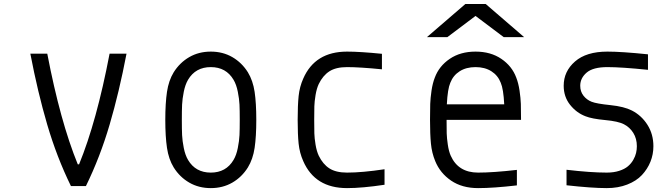

<svg xmlns="http://www.w3.org/2000/svg" viewBox="-20 -937 3373 967"><path d="M378.3 -109.4Q466.8 -325.5 531.9 -666.7H617.2Q580.1 -472.7 532.2 -309.6Q484.4 -146.5 412.8 0H337.2Q265.6 -146.5 217.8 -309.6Q169.9 -472.7 132.8 -666.7H218.1Q283.2 -326.2 371.7 -109.4Z M1228.5 -572.9Q1253.9 -531.2 1262.4 -474.3Q1270.8 -417.3 1270.8 -333.3Q1270.8 -249.3 1262.4 -192.4Q1253.9 -135.4 1228.5 -93.8Q1197.9 -44.9 1150.1 -17.3Q1102.2 10.4 1041.7 10.4Q981.1 10.4 933.3 -17.3Q885.4 -44.9 854.8 -93.8Q829.4 -135.4 821 -192.4Q812.5 -249.3 812.5 -333.3Q812.5 -417.3 821 -474.3Q829.4 -531.2 854.8 -572.9Q885.4 -621.7 933.3 -649.4Q981.1 -677.1 1041.7 -677.1Q1102.2 -677.1 1150.1 -649.4Q1197.9 -621.7 1228.5 -572.9ZM927.1 -535.2Q912.8 -511.1 905.6 -474.9Q898.4 -438.8 897.1 -410.2Q895.8 -381.5 895.8 -333.3Q895.8 -285.2 897.1 -256.5Q898.4 -227.9 905.6 -191.7Q912.8 -155.6 927.1 -131.5Q964.8 -67.7 1041.7 -67.7Q1118.5 -67.7 1156.2 -131.5Q1170.6 -155.6 1177.7 -191.7Q1184.9 -227.9 1186.2 -256.5Q1187.5 -285.2 1187.5 -333.3Q1187.5 -381.5 1186.2 -410.2Q1184.9 -438.8 1177.7 -474.9Q1170.6 -511.1 1156.2 -535.2Q1118.5 -599 1041.7 -599Q964.8 -599 927.1 -535.2Z M1507.2 -541Q1566.4 -677.1 1727.9 -677.1Q1793 -677.1 1903.6 -666V-587.9Q1791.7 -599 1727.9 -599Q1671.9 -599 1639 -577.8Q1606.1 -556.6 1585.3 -513.7Q1574.9 -491.5 1569.3 -458.3Q1563.8 -425.1 1563.2 -401.4Q1562.5 -377.6 1562.5 -333.3Q1562.5 -289.1 1563.2 -265.3Q1563.8 -241.5 1569.3 -208.3Q1574.9 -175.1 1585.3 -153Q1606.1 -110 1639 -88.9Q1671.9 -67.7 1727.9 -67.7Q1804 -67.7 1916.7 -84.6V-6.5Q1804.7 10.4 1727.9 10.4Q1566.4 10.4 1507.2 -125.7Q1488.9 -166.7 1484 -213.5Q1479.2 -260.4 1479.2 -333.3Q1479.2 -406.2 1484 -453.1Q1488.9 -500 1507.2 -541Z M2323.6 -916.7H2426.4L2619.8 -750H2516.9L2375 -856.8L2233.1 -750H2130.2ZM2248 -520.2Q2234.4 -488.9 2230.5 -411.5H2519.5Q2515.6 -488.9 2502 -520.2Q2487.6 -557.3 2454.8 -578.1Q2421.9 -599 2375 -599Q2328.1 -599 2295.2 -578.1Q2262.4 -557.3 2248 -520.2ZM2580.1 -546.2Q2591.1 -518.2 2596.7 -480.5Q2602.2 -442.7 2603.2 -413.7Q2604.2 -384.8 2604.2 -333.3H2229.2Q2229.2 -289.1 2229.8 -265.3Q2230.5 -241.5 2235.4 -208.3Q2240.2 -175.1 2250 -153Q2287.8 -67.7 2388 -67.7Q2463.5 -67.7 2583.3 -81.4V-3.3Q2464.8 10.4 2388 10.4Q2307.3 10.4 2252 -27.3Q2196.6 -65.1 2171.9 -125.7Q2154.9 -166.7 2150.4 -213.5Q2145.8 -260.4 2145.8 -333.3Q2145.8 -384.8 2146.8 -413.7Q2147.8 -442.7 2153.3 -480.5Q2158.9 -518.2 2169.9 -546.2Q2191.4 -604.2 2245.1 -640.6Q2298.8 -677.1 2375 -677.1Q2451.2 -677.1 2504.9 -640.6Q2558.6 -604.2 2580.1 -546.2Z M3035.8 10.4Q2960.9 10.4 2833.3 -3.9V-82Q2955.1 -67.7 3035.8 -67.7Q3071 -67.7 3098.3 -76.5Q3125.7 -85.3 3142.3 -99.3Q3158.9 -113.3 3169.3 -131.5Q3179.7 -149.7 3183.6 -166.7Q3187.5 -183.6 3187.5 -200.5Q3187.5 -238.9 3169.6 -267.6Q3151.7 -296.2 3122.4 -311.2Q3093.8 -326.2 3027.3 -332.4Q2960.9 -338.5 2928.4 -351.6Q2882.8 -369.1 2850.9 -409.5Q2819 -449.9 2819 -505.2Q2819 -577.5 2876 -627.3Q2932.9 -677.1 3039.1 -677.1Q3111.3 -677.1 3243.5 -663.4V-585.3Q3110 -599 3039.1 -599Q2966.8 -599 2934.6 -571.3Q2902.3 -543.6 2902.3 -505.2Q2902.3 -475.9 2918.6 -455.1Q2934.9 -434.2 2959.6 -424.5Q2984.4 -414.7 3054 -407.6Q3123.7 -400.4 3162.8 -380.2Q3210.9 -355.5 3240.9 -308.3Q3270.8 -261.1 3270.8 -200.5Q3270.8 -159.5 3255.9 -122.4Q3240.9 -85.3 3212.9 -55.3Q3184.9 -25.4 3139 -7.5Q3093.1 10.4 3035.8 10.4Z"/></svg>

Font: TypoPRO Monoid
Style: Regular
Weight: 400
Width: 4
Monospace: yes
Designer: Andreas Larsen (@larsenwork)
Version: Version 0.61